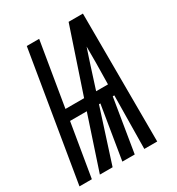

<svg xmlns="http://www.w3.org/2000/svg" viewBox="-201 -844 877 954"><g transform="rotate(-30 237.5 -367.5)"><path d="M-25 0 97 -735H168L107 -368H214L337 -735H419L421 0H347L351 -305H342L292 0H221L271 -305H263L165 0H92L193 -305H97L46 0ZM283 -368H351L353 -490Q353 -514 353 -537.5Q353 -561 353 -584Q345 -561 337.5 -537.5Q330 -514 322 -490Z"/></g></svg>

Font: Iosevka SS04 Medium Oblique
Style: Regular
Weight: 500
Italic angle: -9°
Monospace: yes
Designer: Belleve Invis
Foundry: Belleve Invis
Version: Version 19.0.0; ttfautohint (v1.8.4)